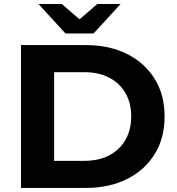

<svg xmlns="http://www.w3.org/2000/svg" viewBox="-20 -921 866 941"><path d="M82.9 0V-700H400.8Q515.4 -700 602.3 -656.6Q689.2 -613.2 737.9 -534.9Q786.7 -456.6 786.7 -350Q786.7 -243.8 737.9 -165.3Q689.2 -86.8 602.3 -43.4Q515.4 0 400.8 0ZM245.3 -132.7H393.2Q463.1 -132.7 514.5 -159.3Q565.9 -185.8 594.4 -234.8Q623 -283.7 623 -350Q623 -417.3 594.4 -465.7Q565.9 -514.2 514.5 -540.7Q463.1 -567.3 393.2 -567.3H245.3ZM301 -757 168.8 -901.3H282.8L421.2 -782.2H318.5L456.9 -901.3H570.9L438.7 -757Z"/></svg>

Font: Montserrat Thin
Style: Regular
Weight: 100
Designer: Julieta Ulanovsky
Foundry: Julieta Ulanovsky
Version: Version 9.000